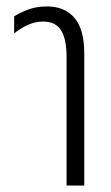

<svg xmlns="http://www.w3.org/2000/svg" viewBox="-20 -577 346 597"><path d="M187 0V-400Q187 -455 170 -482.5Q153 -510 114 -510Q90 -510 66.5 -499.5Q43 -489 24 -473V-526Q39 -536 65.5 -546.5Q92 -557 126 -557Q181 -557 211.5 -521.5Q242 -486 242 -411V0Z"/></svg>

Font: Noto Sans Thai ExtCond Light
Style: Regular
Weight: 300
Width: 2
Designer: Monotype Design Team
Foundry: Monotype Imaging Inc.
Version: Version 2.002; ttfautohint (v1.8.4.7-5d5b)